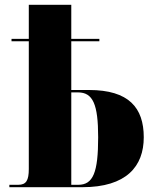

<svg xmlns="http://www.w3.org/2000/svg" viewBox="-20 -780 626 800"><path d="M19 0H323C507 0 579 -87 579 -208C579 -331 517 -405 351 -405H277V-608H394V-618H277V-760H100V-618H28V-608H100V-76C100 -28 89 -10 56 -10H19ZM306 -10H277V-395H305C367 -395 389 -346 389 -208C389 -61 368 -10 306 -10Z"/></svg>

Font: Noto Serif Display Condensed Black
Style: Regular
Weight: 900
Width: 3
Designer: Monotype Design Team
Foundry: Monotype Imaging Inc.
Version: Version 2.009